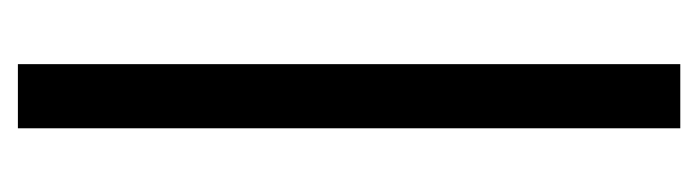

<svg xmlns="http://www.w3.org/2000/svg" viewBox="-310 -460 799 220"><g transform="rotate(90 90.0 -349.5)"><path d="M53 30V-729H126.5V30Z"/></g></svg>

Font: Emberly Black
Style: Regular
Weight: 900
Designer: Rajesh Rajput
Foundry: Rajesh Rajput
Version: Version 1.000